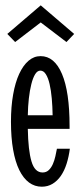

<svg xmlns="http://www.w3.org/2000/svg" viewBox="-20 -685 301 718"><path d="M176.8 -253.9Q176.3 -286.6 173.6 -316.9Q170.9 -347.2 165.5 -370.4Q160.2 -393.6 151.6 -407.2Q143.1 -420.9 130.9 -420.9Q119.6 -420.9 111.3 -407.2Q103 -393.6 97.2 -370.4Q91.3 -347.2 87.9 -316.9Q84.5 -286.6 84 -253.9ZM139.2 -40Q153.3 -40 162.6 -49.1Q171.9 -58.1 177.7 -71.5Q183.6 -85 187 -100.3Q190.4 -115.7 192.9 -128.9H241.2Q237.3 -98.6 229 -72.5Q220.7 -46.4 207.5 -27.3Q194.3 -8.3 176.5 2.4Q158.7 13.2 136.2 13.2Q109.9 13.2 88.6 -2.4Q67.4 -18.1 52.2 -48.8Q37.1 -79.6 29.1 -125Q21 -170.4 21 -230Q21 -286.1 29.1 -331.5Q37.1 -377 51.8 -408.7Q66.4 -440.4 86.7 -457.8Q106.9 -475.1 131.8 -475.1Q183.6 -475.1 211.9 -408.2Q240.2 -341.3 240.2 -213.9V-203.1H84Q85.4 -123 97.7 -81.5Q109.9 -40 139.2 -40ZM228.5 -527.8 132.3 -601.1 36.6 -527.8 7.3 -558.1 132.3 -665 257.3 -558.1Z"/></svg>

Font: Stint Ultra Condensed
Style: Regular
Weight: 400
Width: 1
Designer: Astigmatic (AOETI)
Foundry: Astigmatic (AOETI)
Version: Version 1.000